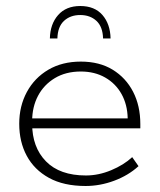

<svg xmlns="http://www.w3.org/2000/svg" viewBox="-20 -609 531 639"><path d="M265 10Q192 10 143 -17Q94 -44 69 -90.5Q44 -137 44 -197Q44 -256 69.5 -303Q95 -350 141 -377Q187 -404 249 -404Q311 -404 355 -377Q399 -350 423 -303.5Q447 -257 447 -196V-182H75V-215H405Q404 -261 384.5 -296Q365 -331 330 -351Q295 -371 249 -371Q199 -371 162.5 -349Q126 -327 106.5 -290Q87 -253 87 -206V-197Q87 -119 133 -72Q179 -25 266 -25Q308 -25 350 -42.5Q392 -60 420 -86L441 -56Q407 -25 360 -7.5Q313 10 265 10ZM146 -481Q147 -529 173.5 -559Q200 -589 247 -589Q295 -589 321 -559Q347 -529 348 -481H323Q322 -520 301 -539.5Q280 -559 247 -559Q214 -559 193 -539.5Q172 -520 171 -481Z"/></svg>

Font: Rokkitt ExtraLight
Style: Regular
Weight: 250
Version: Version 3.103